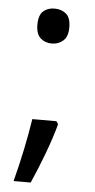

<svg xmlns="http://www.w3.org/2000/svg" viewBox="-51 -582 369 743"><g transform="rotate(5 134.0 -210.5)"><path d="M175.8 -116.2 183.1 -105Q168.9 -51.8 145 11.7Q121.1 75.2 97.2 128.9H30.8Q46.4 69.3 60.1 4.2Q73.7 -61 82 -116.2ZM193.8 -481.9Q193.8 -446.3 175.5 -430.2Q157.2 -414.1 130.9 -414.1Q105 -414.1 87.4 -430.2Q69.8 -446.3 69.8 -481.9Q69.8 -519.5 87.2 -534.7Q104.5 -549.8 130.9 -549.8Q157.7 -549.8 175.8 -534.7Q193.8 -519.5 193.8 -481.9Z"/></g></svg>

Font: NotoSansMyanmarRegular
Style: Regular
Weight: 400
Designer: Monotype Design team
Foundry: Monotype Imaging Inc.
Version: Version 1.05